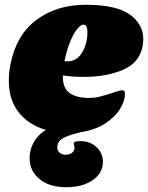

<svg xmlns="http://www.w3.org/2000/svg" viewBox="-20 -554 620 804"><path d="M580 -390Q580 -371 576 -355Q561 -289 492.5 -260.5Q424 -232 331 -232Q284 -232 243 -238Q242 -186 271 -165Q300 -144 352 -144Q376 -144 398 -149.5Q420 -155 454 -166Q482 -176 492 -176Q503 -176 503 -163Q504 -133 483 -98.5Q462 -64 420.5 -37Q379 -10 321 -1Q321 -1 301 4Q265 13 242.5 25.5Q220 38 220 64Q220 77 229.5 85.5Q239 94 254 94Q269 94 278.5 88Q288 82 291 73Q292 70 292 65Q292 61 290 54Q288 47 289 44Q293 37 316 37Q358 37 384.5 62.5Q411 88 411 123Q411 171 368 200.5Q325 230 258 230Q186 230 145 195.5Q104 161 104 109Q104 89 110 68Q126 18 172 -10Q100 -31 58.5 -83.5Q17 -136 17 -216Q17 -251 24 -286Q49 -409 133.5 -471.5Q218 -534 339 -534Q466 -534 523 -493.5Q580 -453 580 -390ZM261 -297Q303 -297 325 -336Q347 -375 346 -423Q345 -451 330 -451Q319 -451 304 -433.5Q289 -416 274.5 -381Q260 -346 250 -298Q254 -297 261 -297Z"/></svg>

Font: Shrikhand
Style: Regular
Weight: 400
Italic angle: -14°
Version: Version 1.000;PS 1.000;hotconv 1.0.88;makeotf.lib2.5.647800